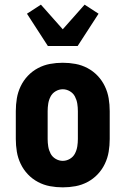

<svg xmlns="http://www.w3.org/2000/svg" viewBox="-20 -798 540 826"><path d="M250 8Q222 8 195 3Q168 -2 143.5 -15Q119 -28 100 -48Q81 -68 69 -93Q57 -118 52.5 -145Q48 -172 48 -200V-320Q48 -348 52.5 -375Q57 -402 69 -427Q81 -452 100 -472Q119 -492 143.5 -505Q168 -518 195 -523Q222 -528 250 -528Q278 -528 305 -523Q332 -518 356.5 -505Q381 -492 400 -472Q419 -452 431 -427Q443 -402 447.5 -375Q452 -348 452 -320V-200Q452 -172 447.5 -145Q443 -118 431 -93Q419 -68 400 -48Q381 -28 356.5 -15Q332 -2 305 3Q278 8 250 8ZM250 -106Q266 -106 280.5 -114.5Q295 -123 302.5 -137.5Q310 -152 312.5 -168Q315 -184 315 -200V-320Q315 -336 312.5 -352Q310 -368 302.5 -382.5Q295 -397 280.5 -405.5Q266 -414 250 -414Q234 -414 219.5 -405.5Q205 -397 197.5 -382.5Q190 -368 187.5 -352Q185 -336 185 -320V-200Q185 -184 187.5 -168Q190 -152 197.5 -137.5Q205 -123 219.5 -114.5Q234 -106 250 -106ZM186 -600 96 -739 156 -778 250 -672 344 -778 404 -739 314 -600Z"/></svg>

Font: Iosevka Term Curly Heavy
Style: Regular
Weight: 900
Designer: Belleve Invis
Foundry: Belleve Invis
Version: Version 32.3.0